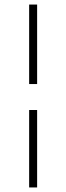

<svg xmlns="http://www.w3.org/2000/svg" viewBox="-20 -672 290 843"><path d="M108 -303V-652H143V-303ZM108 151V-189H143V151Z"/></svg>

Font: Inconsolata UltraCondensed Light
Style: Regular
Weight: 300
Width: 1
Monospace: yes
Designer: Raph Levien, Cyreal, Brenton Simpson
Foundry: Raph Levien, Cyreal, Google
Version: Version 3.001; ttfautohint (v1.8.2.53-6de2)